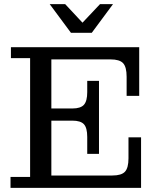

<svg xmlns="http://www.w3.org/2000/svg" viewBox="-20 -911 773 931"><path d="M324 -752 221 -891H296L380 -801L465 -891H528L425 -752ZM31 0V-53H126V-629H33V-682H655V-446H594V-539Q594 -586 577 -604.5Q560 -623 516 -623H229V-385H331Q371 -385 387 -403Q403 -421 403 -464V-519H460V-165H403V-247Q403 -291 387 -308.5Q371 -326 331 -326H229V-60H525Q569 -60 586 -78.5Q603 -97 603 -143V-245H664V0Z"/></svg>

Font: Montagu Slab 16pt
Style: Regular
Weight: 400
Designer: Florian Karsten
Foundry: Florian Karsten
Version: Version 1.000; ttfautohint (v1.8.3)